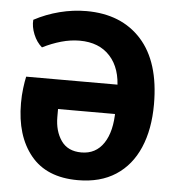

<svg xmlns="http://www.w3.org/2000/svg" viewBox="-51 -746 740 808"><g transform="rotate(5 318.5 -342.0)"><path d="M489 -400.5V-276.5H198.5V-243Q198.5 -183.5 226.5 -143.2Q254.5 -103 312 -103Q373 -103 406.2 -152.8Q439.5 -202.5 439.5 -291.5V-379.5Q439.5 -469 393.2 -520Q347 -571 264.5 -571Q226.5 -571 186.8 -559.8Q147 -548.5 108.5 -529Q85.5 -548.5 72.5 -580.5Q59.5 -612.5 62 -641.5Q112.5 -668.5 169 -683Q225.5 -697.5 282 -697.5Q430 -697.5 514.5 -603.8Q599 -510 599 -331.5Q599 -225.5 565.5 -147.8Q532 -70 467 -27.8Q402 14.5 307 14.5Q175 14.5 108 -67.8Q41 -150 41 -287.5Q41 -321.5 44.8 -351Q48.5 -380.5 53 -400.5Z"/></g></svg>

Font: Signika Negative Light
Style: Bold
Weight: 700
Version: Version 2.001